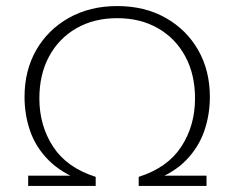

<svg xmlns="http://www.w3.org/2000/svg" viewBox="-20 -614 774 634"><path d="M73 0V-34H250L249 -18Q182 -43 140 -85.5Q98 -128 79.5 -181.5Q61 -235 61 -294Q61 -381 99.5 -448.5Q138 -516 207.5 -555Q277 -594 367 -594Q458 -594 527 -555Q596 -516 634.5 -448.5Q673 -381 673 -294Q673 -235 654.5 -181.5Q636 -128 595 -85.5Q554 -43 486 -18L474 -34H662V0H438V-30Q533 -60 578.5 -129.5Q624 -199 624 -289Q624 -368 592 -427.5Q560 -487 502 -520.5Q444 -554 367 -554Q290 -554 232 -520.5Q174 -487 142 -427.5Q110 -368 110 -289Q110 -199 155.5 -129.5Q201 -60 296 -30V0Z"/></svg>

Font: Rokkitt ExtraLight
Style: Regular
Weight: 250
Version: Version 3.103